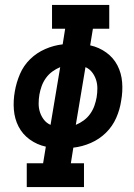

<svg xmlns="http://www.w3.org/2000/svg" viewBox="-20 -755 540 775"><path d="M88 0V-96H154L165 -163Q129 -171 100 -192Q71 -213 55 -244Q39 -275 36 -312Q33 -349 40 -387Q46 -422 60.5 -456Q75 -490 101.5 -516Q128 -542 162.5 -557Q197 -572 233 -576L243 -639H190V-735H421V-639H355L344 -572Q380 -564 409 -543Q438 -522 454 -491Q470 -460 473 -423Q476 -386 469 -348Q464 -313 449 -279Q434 -245 407.5 -219Q381 -193 346.5 -178Q312 -163 276 -159L266 -96H319V0ZM184 -251 223 -484Q206 -477 191 -466Q176 -455 165 -439.5Q154 -424 148 -407Q142 -390 139 -373Q136 -355 136 -336.5Q136 -318 141.5 -301.5Q147 -285 157.5 -271.5Q168 -258 184 -251ZM286 -251Q303 -258 318 -269Q333 -280 344 -295.5Q355 -311 361 -328Q367 -345 370 -362Q373 -380 373 -398.5Q373 -417 367.5 -433.5Q362 -450 351.5 -463.5Q341 -477 325 -484Z"/></svg>

Font: Iosevka Curly Slab
Style: Bold Italic
Weight: 700
Italic angle: -9°
Monospace: yes
Designer: Belleve Invis
Foundry: Belleve Invis
Version: Version 22.1.2; ttfautohint (v1.8.4)